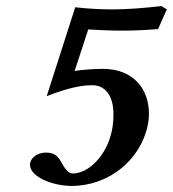

<svg xmlns="http://www.w3.org/2000/svg" viewBox="-20 -601 570 633"><path d="M349 -171C332 -87 271 -29 220 -29C204 -29 192 -48 183 -65C173 -82 163 -98 133 -98C104 -98 83 -83 79 -62V-57C79 -18 154 12 216 12C340 12 444 -75 467 -188C470 -201 471 -214 471 -227C471 -306 421 -374 319 -374C294 -374 246 -371 226 -367L271 -504C296 -502 347 -500 382 -500C411 -500 450 -501 501 -505L530 -570L512 -581C451 -574 397 -570 349 -570C314 -570 273 -572 228 -577L134 -284C199 -309 243 -320 285 -320C324 -320 354 -289 354 -225C354 -208 353 -191 349 -171Z"/></svg>

Font: Linux Libertine O
Style: Bold Italic
Weight: 700
Italic angle: -11.5°
Designer: Philipp H. Poll
Foundry: Philipp H. Poll
Version: Version 4.1.0